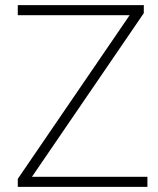

<svg xmlns="http://www.w3.org/2000/svg" viewBox="-20 -725 615 745"><path d="M49 0V-31L483 -666H49V-705H538V-674L104 -39H552V0Z"/></svg>

Font: Nunito Sans ExtraLight
Style: Regular
Weight: 200
Designer: Vernon Adams
Foundry: Vernon Adams
Version: Version 3.006; ttfautohint (v1.8.3)